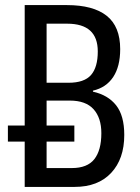

<svg xmlns="http://www.w3.org/2000/svg" viewBox="-20 -734 550 754"><path d="M77 0V-178H11V-241H77V-714H243Q346 -714 399 -672Q452 -630 452 -541Q452 -473 424.5 -431.5Q397 -390 345 -378V-374Q404 -361 436 -320.5Q468 -280 468 -204Q468 -110 416.5 -55Q365 0 273 0ZM163 -409H249Q311 -409 337.5 -439.5Q364 -470 364 -532Q364 -641 244 -641H163ZM163 -74H262Q323 -74 350.5 -109Q378 -144 378 -211Q378 -271 347.5 -305Q317 -339 254 -339H163V-241H272V-178H163Z"/></svg>

Font: Avrile Sans Condensed
Style: Regular
Weight: 400
Width: 3
Designer: Monotype Design Team
Foundry: Monotype Imaging Inc.
Version: Version 2.001;September 10, 2019;FontCreator 11.5.0.2425 64-